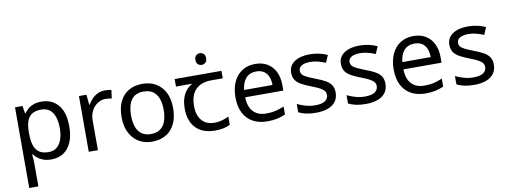

<svg xmlns="http://www.w3.org/2000/svg" viewBox="-73 -1158 4813 1819"><g transform="rotate(-10 2334.0 -248.5)"><path d="M340 -546Q439 -546 499.5 -477Q560 -408 560 -269Q560 -178 532.5 -115.5Q505 -53 455.5 -21.5Q406 10 339 10Q298 10 266 -1Q234 -12 211.5 -29.5Q189 -47 173 -68H167Q169 -51 171 -25Q173 1 173 20V240H85V-536H157L169 -463H173Q189 -486 211.5 -505Q234 -524 265.5 -535Q297 -546 340 -546ZM324 -472Q270 -472 237 -451.5Q204 -431 189 -390Q174 -349 173 -286V-269Q173 -203 187 -157Q201 -111 234.5 -87Q268 -63 326 -63Q375 -63 406.5 -90Q438 -117 453.5 -163.5Q469 -210 469 -270Q469 -362 433.5 -417Q398 -472 324 -472Z M950 -546Q965 -546 982.5 -544.5Q1000 -543 1013 -540L1002 -459Q989 -462 973.5 -464Q958 -466 944 -466Q913 -466 885 -453Q857 -440 835 -416.5Q813 -393 800.5 -360Q788 -327 788 -286V0H700V-536H772L782 -438H786Q803 -468 827 -492.5Q851 -517 882 -531.5Q913 -546 950 -546Z M1559 -269Q1559 -202 1541.5 -150.5Q1524 -99 1491.5 -63Q1459 -27 1412.5 -8.5Q1366 10 1309 10Q1256 10 1211 -8.5Q1166 -27 1133 -63Q1100 -99 1081.5 -150.5Q1063 -202 1063 -269Q1063 -358 1093 -419.5Q1123 -481 1179 -513.5Q1235 -546 1312 -546Q1385 -546 1440.5 -513.5Q1496 -481 1527.5 -419.5Q1559 -358 1559 -269ZM1154 -269Q1154 -206 1170.5 -159.5Q1187 -113 1222 -88Q1257 -63 1311 -63Q1365 -63 1400 -88Q1435 -113 1451.5 -159.5Q1468 -206 1468 -269Q1468 -333 1451 -378Q1434 -423 1399.5 -447.5Q1365 -472 1310 -472Q1228 -472 1191 -418Q1154 -364 1154 -269Z M1898 -737Q1918 -737 1933.5 -723.5Q1949 -710 1949 -681Q1949 -653 1933.5 -639Q1918 -625 1898 -625Q1876 -625 1861 -639Q1846 -653 1846 -681Q1846 -710 1861 -723.5Q1876 -737 1898 -737ZM1914 10Q1796 10 1731 -57Q1666 -124 1666 -245Q1666 -325 1695 -380.5Q1724 -436 1778 -465H1621V-537H2071V-465H1958Q1864 -465 1810.5 -411.5Q1757 -358 1757 -252Q1757 -165 1800 -114.5Q1843 -64 1923 -64Q1960 -64 1994 -73.5Q2028 -83 2060 -99V-21Q2031 -5 1996 2.5Q1961 10 1914 10Z M2395 -546Q2464 -546 2513.5 -516Q2563 -486 2589.5 -431.5Q2616 -377 2616 -304V-251H2249Q2251 -160 2295.5 -112.5Q2340 -65 2420 -65Q2471 -65 2510.5 -74.5Q2550 -84 2592 -102V-25Q2551 -7 2511 1.5Q2471 10 2416 10Q2340 10 2281.5 -21Q2223 -52 2190.5 -113.5Q2158 -175 2158 -264Q2158 -352 2187.5 -415Q2217 -478 2270.5 -512Q2324 -546 2395 -546ZM2394 -474Q2331 -474 2294.5 -433.5Q2258 -393 2251 -321H2524Q2524 -367 2510 -401Q2496 -435 2467.5 -454.5Q2439 -474 2394 -474Z M3101 -148Q3101 -96 3075 -61Q3049 -26 3001 -8Q2953 10 2887 10Q2831 10 2790.5 1Q2750 -8 2719 -24V-104Q2751 -88 2796.5 -74.5Q2842 -61 2889 -61Q2956 -61 2986 -82.5Q3016 -104 3016 -140Q3016 -160 3005 -176Q2994 -192 2965.5 -208Q2937 -224 2884 -244Q2832 -264 2795 -284Q2758 -304 2738 -332Q2718 -360 2718 -404Q2718 -472 2773.5 -509Q2829 -546 2919 -546Q2968 -546 3010.5 -536.5Q3053 -527 3090 -510L3060 -440Q3026 -454 2989 -464Q2952 -474 2913 -474Q2859 -474 2830.5 -456.5Q2802 -439 2802 -409Q2802 -387 2815 -371.5Q2828 -356 2858.5 -341.5Q2889 -327 2940 -307Q2991 -288 3027 -268Q3063 -248 3082 -219.5Q3101 -191 3101 -148Z M3580 -148Q3580 -96 3554 -61Q3528 -26 3480 -8Q3432 10 3366 10Q3310 10 3269.5 1Q3229 -8 3198 -24V-104Q3230 -88 3275.5 -74.5Q3321 -61 3368 -61Q3435 -61 3465 -82.5Q3495 -104 3495 -140Q3495 -160 3484 -176Q3473 -192 3444.5 -208Q3416 -224 3363 -244Q3311 -264 3274 -284Q3237 -304 3217 -332Q3197 -360 3197 -404Q3197 -472 3252.5 -509Q3308 -546 3398 -546Q3447 -546 3489.5 -536.5Q3532 -527 3569 -510L3539 -440Q3505 -454 3468 -464Q3431 -474 3392 -474Q3338 -474 3309.5 -456.5Q3281 -439 3281 -409Q3281 -387 3294 -371.5Q3307 -356 3337.5 -341.5Q3368 -327 3419 -307Q3470 -288 3506 -268Q3542 -248 3561 -219.5Q3580 -191 3580 -148Z M3917 -546Q3986 -546 4035.5 -516Q4085 -486 4111.5 -431.5Q4138 -377 4138 -304V-251H3771Q3773 -160 3817.5 -112.5Q3862 -65 3942 -65Q3993 -65 4032.5 -74.5Q4072 -84 4114 -102V-25Q4073 -7 4033 1.5Q3993 10 3938 10Q3862 10 3803.5 -21Q3745 -52 3712.5 -113.5Q3680 -175 3680 -264Q3680 -352 3709.5 -415Q3739 -478 3792.5 -512Q3846 -546 3917 -546ZM3916 -474Q3853 -474 3816.5 -433.5Q3780 -393 3773 -321H4046Q4046 -367 4032 -401Q4018 -435 3989.5 -454.5Q3961 -474 3916 -474Z M4623 -148Q4623 -96 4597 -61Q4571 -26 4523 -8Q4475 10 4409 10Q4353 10 4312.5 1Q4272 -8 4241 -24V-104Q4273 -88 4318.5 -74.5Q4364 -61 4411 -61Q4478 -61 4508 -82.5Q4538 -104 4538 -140Q4538 -160 4527 -176Q4516 -192 4487.5 -208Q4459 -224 4406 -244Q4354 -264 4317 -284Q4280 -304 4260 -332Q4240 -360 4240 -404Q4240 -472 4295.5 -509Q4351 -546 4441 -546Q4490 -546 4532.5 -536.5Q4575 -527 4612 -510L4582 -440Q4548 -454 4511 -464Q4474 -474 4435 -474Q4381 -474 4352.5 -456.5Q4324 -439 4324 -409Q4324 -387 4337 -371.5Q4350 -356 4380.5 -341.5Q4411 -327 4462 -307Q4513 -288 4549 -268Q4585 -248 4604 -219.5Q4623 -191 4623 -148Z"/></g></svg>

Font: ukannada05
Style: Book
Weight: 400
Designer: Jelle Bosma - Monotype Design Team
Foundry: Monotype Imaging Inc.
Version: Version 2.003